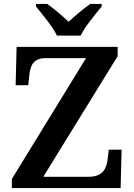

<svg xmlns="http://www.w3.org/2000/svg" viewBox="-20 -951 678 971"><path d="M268 -771H388C409 -816 463 -880 494 -918V-931H436C405 -909 357 -869 327 -841C297 -869 251 -909 219 -931H162V-918C193 -880 247 -816 268 -771ZM40 0H590L595 -194H530L525 -150C520 -102 502 -57 429 -57H199L575 -667V-714H64L59 -520H123L128 -569C133 -620 149 -657 210 -657H415L40 -46Z"/></svg>

Font: Noto Serif Lao SemiBold
Style: Regular
Weight: 600
Designer: Monotype Design Team
Foundry: Monotype Imaging Inc.
Version: Version 2.003